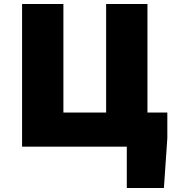

<svg xmlns="http://www.w3.org/2000/svg" viewBox="-20 -731 867 957"><path d="M612 0H90V-711H296V-170H509V-711H715V-170H814V-42L797 206H612Z"/></svg>

Font: Nebula Sans Black
Style: Regular
Weight: 900
Designer: Paul D. Hunt for Adobe (as Source Sans)
Foundry: Nebula Entertainment & Broadcasting LLC
Version: Version 1.010